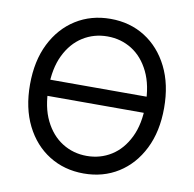

<svg xmlns="http://www.w3.org/2000/svg" viewBox="-82 -822 926 915"><g transform="rotate(10 380.5 -364.0)"><path d="M627.4 -402.3V-324.2H127.4V-402.3ZM380.9 10.3Q287.1 10.3 213.6 -35.6Q140.1 -81.5 98.1 -165.5Q56.2 -249.5 56.2 -363.3Q56.2 -477.5 98.1 -561.5Q140.1 -645.5 213.6 -691.7Q287.1 -737.8 380.9 -737.8Q475.1 -737.8 548.1 -691.7Q621.1 -645.5 663.1 -561.5Q705.1 -477.5 705.1 -363.3Q705.1 -249.5 663.1 -165.5Q621.1 -81.5 548.1 -35.6Q475.1 10.3 380.9 10.3ZM380.9 -74.7Q446.3 -74.7 499.3 -107.9Q552.2 -141.1 583.7 -205.6Q615.2 -270 615.2 -363.3Q615.2 -457 583.7 -521.7Q552.2 -586.4 499.3 -619.6Q446.3 -652.8 380.9 -652.8Q315.4 -652.8 262.2 -619.4Q209 -585.9 177.5 -521.5Q146 -457 146 -363.3Q146 -270 177.5 -205.8Q209 -141.6 262.2 -108.2Q315.4 -74.7 380.9 -74.7Z"/></g></svg>

Font: Inter 18pt
Style: Regular
Weight: 400
Designer: Rasmus Andersson
Foundry: rsms
Version: Version 4.001;git-66647c0bb